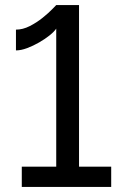

<svg xmlns="http://www.w3.org/2000/svg" viewBox="-20 -738 481 758"><path d="M419 -80V0H66V-80H202V-625Q194 -613 176 -598.5Q158 -584 134.5 -570.5Q111 -557 87 -548Q63 -539 43 -539V-621Q70 -621 97.5 -635Q125 -649 148.5 -668Q172 -687 186.5 -702Q201 -717 202 -718H292V-80Z"/></svg>

Font: YasnoRaleway Medium
Style: Regular
Weight: 500
Designer: Matt McInerney, Pablo Impallari, Rodrigo Fuenzalida
Foundry: Matt McInerney, Pablo Impallari, Rodrigo Fuenzalida
Version: Version 4.026